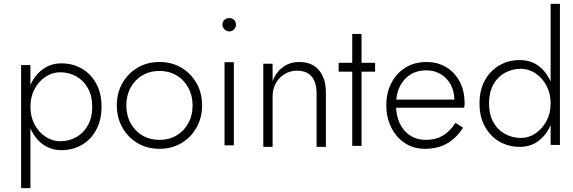

<svg xmlns="http://www.w3.org/2000/svg" viewBox="-20 -774 2957 991"><path d="M137 197V-438H89V197ZM504 -223Q504 -293 476.5 -343Q449 -393 402 -420Q355 -447 297 -447Q243 -447 202 -417.5Q161 -388 138 -337.5Q115 -287 115 -223Q115 -160 138 -109Q161 -58 202 -28.5Q243 1 297 1Q355 1 402 -26Q449 -53 476.5 -103.5Q504 -154 504 -223ZM456 -223Q456 -167 433.5 -127Q411 -87 373.5 -66Q336 -45 290 -45Q251 -45 215.5 -68Q180 -91 158.5 -131.5Q137 -172 137 -223Q137 -274 158.5 -314.5Q180 -355 215.5 -378Q251 -401 290 -401Q336 -401 373.5 -380Q411 -359 433.5 -319Q456 -279 456 -223Z M583 -230Q583 -166 612 -115Q641 -64 690.5 -35Q740 -6 803 -6Q866 -6 915.5 -35Q965 -64 994 -115Q1023 -166 1023 -230Q1023 -295 994 -345.5Q965 -396 915.5 -425Q866 -454 803 -454Q740 -454 690.5 -425Q641 -396 612 -345.5Q583 -295 583 -230ZM632 -230Q632 -282 654.5 -322.5Q677 -363 715.5 -385.5Q754 -408 803 -408Q852 -408 890.5 -385.5Q929 -363 951.5 -322Q974 -281 974 -230Q974 -178 951.5 -137.5Q929 -97 890.5 -74.5Q852 -52 803 -52Q754 -52 715.5 -74.5Q677 -97 654.5 -137.5Q632 -178 632 -230Z M1128 -647Q1128 -633 1138.5 -622.5Q1149 -612 1163 -612Q1178 -612 1188 -622.5Q1198 -633 1198 -647Q1198 -662 1188 -671.5Q1178 -681 1163 -681Q1149 -681 1138.5 -671.5Q1128 -662 1128 -647ZM1139 -453V-24H1187V-453Z M1614 -292V-16H1662V-298Q1662 -369 1626.5 -411.5Q1591 -454 1524 -454Q1477 -454 1441 -428Q1405 -402 1387 -355V-445H1339V-16H1387V-277Q1387 -314 1403.5 -344Q1420 -374 1448.5 -391.5Q1477 -409 1513 -409Q1565 -409 1589.5 -378Q1614 -347 1614 -292Z M1728 -450V-404H1916V-450ZM1798 -599V-21H1846V-599Z M2173 -6Q2238 -6 2286 -32.5Q2334 -59 2370 -115L2331 -140Q2302 -95 2265 -73.5Q2228 -52 2179 -52Q2132 -52 2097 -74.5Q2062 -97 2043 -138Q2024 -179 2024 -234Q2024 -288 2043.5 -327.5Q2063 -367 2098 -389Q2133 -411 2181 -411Q2222 -411 2254.5 -391.5Q2287 -372 2306 -337.5Q2325 -303 2325 -259Q2325 -251 2323 -243.5Q2321 -236 2319 -231L2339 -260H2005V-218H2376Q2377 -223 2377.5 -229.5Q2378 -236 2378 -241Q2378 -304 2353 -352Q2328 -400 2283.5 -427Q2239 -454 2181 -454Q2120 -454 2073.5 -425.5Q2027 -397 2000.5 -346.5Q1974 -296 1974 -231Q1974 -166 2000 -115Q2026 -64 2070.5 -35Q2115 -6 2173 -6Z M2822 -754V-26H2870V-754ZM2455 -240Q2455 -171 2483 -120.5Q2511 -70 2558 -43Q2605 -16 2662 -16Q2718 -16 2758 -45.5Q2798 -75 2821 -126Q2844 -177 2844 -240Q2844 -305 2821 -355.5Q2798 -406 2758 -435Q2718 -464 2662 -464Q2605 -464 2558 -437Q2511 -410 2483 -360Q2455 -310 2455 -240ZM2504 -240Q2504 -296 2526 -336.5Q2548 -377 2586 -398Q2624 -419 2669 -419Q2709 -419 2744 -395.5Q2779 -372 2800.5 -332Q2822 -292 2822 -240Q2822 -189 2800.5 -149Q2779 -109 2744 -85.5Q2709 -62 2669 -62Q2624 -62 2586 -83Q2548 -104 2526 -144Q2504 -184 2504 -240Z"/></svg>

Font: SpinnyJost
Style: Regular
Weight: 300
Version: Version 3.710